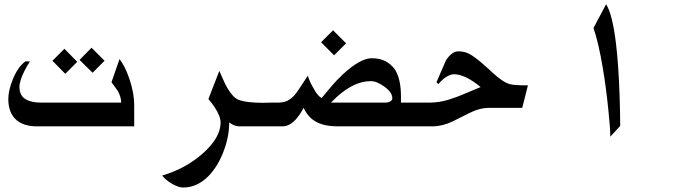

<svg xmlns="http://www.w3.org/2000/svg" viewBox="-20 -587 3150 892"><path d="M338.9 -299.8 283.2 -244.1 223.6 -304.7 279.3 -360.4ZM465.8 -304.7 410.2 -249 349.6 -308.6 405.3 -365.2ZM151.4 0Q91.8 0 57.6 -28.3Q18.6 -61.5 18.6 -127Q18.6 -167 40 -219.7Q63.5 -276.4 97.7 -301.8H119.1Q102.5 -275.4 94.7 -259.8Q70.3 -211.9 70.3 -182.6Q70.3 -150.4 89.8 -132.8Q115.2 -110.4 171.9 -110.4H543Q543 -136.7 526.4 -166Q519.5 -175.8 498 -205.1L535.2 -312.5Q560.5 -280.3 580.1 -223.6Q603.5 -157.2 603.5 -94.7V0Z M1256.8 0H1094.7Q1074.2 0 1057.6 -9.8Q1052.7 -12.7 1044.9 -18.6Q1044.9 45.9 1020.5 111.3Q993.2 185.5 948.2 231.4Q895.5 284.2 831.1 284.2Q809.6 284.2 779.8 267.1Q750 250 733.4 228.5Q840.8 197.3 920.9 127Q1004.9 52.7 1004.9 -17.6Q1004.9 -46.9 976.6 -89.8Q967.8 -103.5 948.2 -127L999 -257.8Q1007.8 -237.3 1012.7 -226.6Q1027.3 -192.4 1036.1 -178.7Q1061.5 -134.8 1086.9 -124Q1130.9 -105.5 1256.8 -110.4Z M1587.9 -385.7 1532.2 -330.1 1471.7 -390.6 1527.3 -446.3ZM1802.7 -129.9Q1802.7 -158.2 1765.6 -184.6Q1730.5 -210 1703.1 -210Q1662.1 -210 1624 -191.4Q1572.3 -167 1517.6 -110.4H1773.4Q1783.2 -110.4 1792 -115.2Q1802.7 -121.1 1802.7 -129.9ZM1842.8 -110.4H1878.9V0H1549.8Q1484.4 0 1446.3 -22.5Q1411.1 -42 1390.6 -85.9Q1372.1 -51.8 1353.5 -31.2Q1323.2 0 1293 0H1234.4V-110.4H1274.4Q1305.7 -110.4 1327.1 -126Q1346.7 -138.7 1367.2 -170.4Q1387.7 -202.1 1410.2 -235.4Q1418 -208 1435.5 -178.7Q1456.1 -139.6 1474.6 -131.8Q1515.6 -181.6 1523.4 -190.4Q1570.3 -243.2 1610.4 -273.4Q1667 -316.4 1707 -316.4Q1737.3 -316.4 1759.8 -307.6Q1795.9 -293 1817.4 -259.8Q1842.8 -215.8 1842.8 -139.6Z M2212.9 -182.6Q2177.7 -211.9 2146 -227.1Q2114.3 -242.2 2088.9 -242.2Q2069.3 -242.2 2043 -222.7Q2025.4 -208 2016.6 -196.3L2007.8 -205.1Q2029.3 -255.9 2051.8 -306.6Q2079.1 -348.6 2110.4 -348.6Q2142.6 -348.6 2169.9 -331.1Q2202.1 -311.5 2265.6 -252Q2314.5 -206.1 2347.7 -196.3Q2367.2 -190.4 2432.6 -190.4L2406.2 -85.9H2254.9Q2208 -85.9 2164.1 -63.5Q2096.7 -29.3 2082 -22.5Q2035.2 0 1987.3 0H1856.4V-110.4H1978.5Q2019.5 -110.4 2064.5 -124Q2100.6 -134.8 2145.5 -154.3Q2206.1 -179.7 2212.9 -182.6Z M2861.3 -2 2815.4 47.9Q2815.4 10.7 2806.6 -73.2Q2795.9 -180.7 2780.3 -272.5Q2760.7 -388.7 2737.3 -457L2795.9 -567.4Q2825.2 -521.5 2841.8 -384.8Q2853.5 -287.1 2858.4 -146.5Q2861.3 -62.5 2861.3 -2Z"/></svg>

Font: Thabit-Bold
Style: Bold
Weight: 700
Designer: Regenerated by Nadim Shaikli
Foundry: MAK Alagha
Version: 0.01